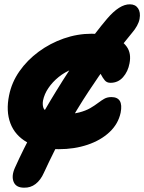

<svg xmlns="http://www.w3.org/2000/svg" viewBox="-20 -681 667 888"><path d="M252 9Q161 9 105 -23Q49 -55 28 -111Q7 -167 22 -240Q34 -300 70 -351.5Q106 -403 159 -442Q212 -481 275 -503Q338 -525 404 -525Q459 -525 502 -510Q545 -495 566.5 -464.5Q588 -434 579 -388Q572 -350 549 -324Q526 -298 491 -298Q474 -298 464.5 -309.5Q455 -321 447 -336.5Q439 -352 426.5 -363.5Q414 -375 389 -375Q350 -375 315 -361.5Q280 -348 251.5 -325Q223 -302 204 -274Q185 -246 179 -216Q176 -199 180 -184.5Q184 -170 204 -161.5Q224 -153 269 -153Q316 -153 346.5 -161Q377 -169 397.5 -181Q418 -193 433 -204.5Q448 -216 462 -224Q476 -232 495 -232Q552 -232 538 -160Q527 -108 486.5 -70Q446 -32 385 -11.5Q324 9 252 9ZM91 187Q54 187 43 160Q32 133 49 95Q88 8 137.5 -83Q187 -174 240 -260H391Q334 -174 282.5 -80Q231 14 183 118Q168 152 144.5 170Q121 188 91 187ZM240 -260Q302 -361 363 -447.5Q424 -534 475 -594Q533 -662 581 -661Q606 -661 618.5 -642.5Q631 -624 625.5 -593.5Q620 -563 589 -527Q535 -462 485.5 -395.5Q436 -329 391 -260Z"/></svg>

Font: Shantell Sans ExtraBold
Style: Italic
Weight: 800
Italic angle: -11°
Designer: Stephen Nixon, Anya Danilova, Shantell Martin
Foundry: Arrow Type
Version: Version 1.011;[c5ecc13dd]